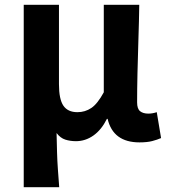

<svg xmlns="http://www.w3.org/2000/svg" viewBox="-20 -580 704 801"><path d="M79 201V-560H226V-229Q226 -166 244.5 -139Q263 -112 303 -112Q335 -112 361 -129.5Q387 -147 413 -195V-560H561Q560 -492 557.5 -417.5Q555 -343 553.5 -274Q552 -205 552 -153Q552 -126 564.5 -116Q577 -106 599 -106Q616 -106 634 -112L652 -4Q636 3 615 8.5Q594 14 562 14Q452 14 429 -84H426Q403 -38 369.5 -14.5Q336 9 297 9Q273 9 252.5 2.5Q232 -4 216 -25Q217 20 218 56Q219 92 221.5 126Q224 160 227 201Z"/></svg>

Font: Chiron Sans HK TT
Style: Bold
Weight: 700
Designer: Ryoko NISHIZUKA 西塚涼子 (kana, bopomofo & ideographs); Paul D. Hunt (Latin, Greek & Cyrillic); Sandoll Communications 산돌커뮤니
Foundry: Adobe
Version: Version 2.022;hotconv 1.0.109;makeotfexe 2.5.65596